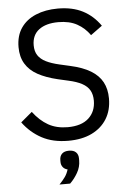

<svg xmlns="http://www.w3.org/2000/svg" viewBox="-62 -755 705 1045"><g transform="rotate(-5 290.5 -232.5)"><path d="M289 12Q205 12 144.5 -20.5Q84 -53 42 -110L104 -162Q141 -113 186 -87.5Q231 -62 292 -62Q367 -62 406.5 -98Q446 -134 446 -194Q446 -227 433 -250Q420 -273 391.5 -288.5Q363 -304 317 -314L260 -327Q197 -342 153 -366Q109 -390 86 -428Q63 -466 63 -519Q63 -581 92 -623.5Q121 -666 173.5 -688Q226 -710 294 -710Q373 -710 429.5 -681Q486 -652 525 -596L462 -550Q434 -590 392.5 -613Q351 -636 290 -636Q223 -636 184.5 -607Q146 -578 146 -522Q146 -489 160.5 -467Q175 -445 204 -430.5Q233 -416 277 -406L334 -393Q402 -378 445 -352Q488 -326 508.5 -288Q529 -250 529 -198Q529 -134 500 -87Q471 -40 417.5 -14Q364 12 289 12ZM287 66Q312 66 325 78.5Q338 91 338 113V124Q338 159 320 190.5Q302 222 278 245H220Q240 224 252 207Q264 190 271 167Q254 163 245 151Q236 139 236 123V113Q236 91 249 78.5Q262 66 287 66Z"/></g></svg>

Font: IBM Plex Sans
Style: Regular
Weight: 400
Designer: Mike Abbink, Paul van der Laan, Pieter van Rosmalen
Foundry: Bold Monday
Version: Version 3.201